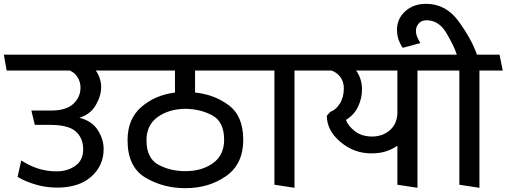

<svg xmlns="http://www.w3.org/2000/svg" viewBox="-31 -966 2649 1004"><path d="M511 -187Q511 -100 446.5 -42.5Q382 15 268 15Q208 15 153.5 -1.5Q99 -18 61 -41L80 -127Q123 -99 168.5 -84.5Q214 -70 265 -70Q322 -70 363 -99Q404 -128 404 -185Q404 -243 366 -278Q328 -313 230 -313H151L133 -388H237Q315 -388 352.5 -423Q390 -458 390 -508Q390 -536 376 -560Q362 -584 335 -597H4Q0 -618 -3.5 -638.5Q-7 -659 -11 -680H573Q577 -659 581 -638.5Q585 -618 589 -597H470Q483 -579 490.5 -556Q498 -533 498 -510Q498 -465 470 -416.5Q442 -368 384 -350Q450 -334 480.5 -285.5Q511 -237 511 -187Z M938 18Q822 18 729 -37.5Q636 -93 636 -233Q636 -344 708 -406.5Q780 -469 884 -482V-597H582L567 -680H1290L1305 -597H989V-482Q1090 -472 1165.5 -415.5Q1241 -359 1241 -235Q1241 -108 1151 -45Q1061 18 938 18ZM1141 -235Q1141 -329 1079.5 -362.5Q1018 -396 938 -397Q852 -396 793.5 -354Q735 -312 735 -233Q735 -138 797.5 -104.5Q860 -71 938 -71Q1025 -71 1083 -113Q1141 -155 1141 -235Z M1404 0V-597H1298L1283 -680H1614L1631 -597H1509V16Z M1697 -382Q1724 -390 1745.5 -423.5Q1767 -457 1767 -504Q1767 -538 1749 -562.5Q1731 -587 1703 -597H1624Q1620 -618 1616.5 -638.5Q1613 -659 1609 -680H2259L2274 -597H2152V16L2047 0V-204Q2023 -187 1990 -175.5Q1957 -164 1910 -164Q1820 -164 1749 -224Q1678 -284 1678 -361ZM2047 -597H1831Q1844 -581 1853 -555Q1862 -529 1862 -498Q1862 -452 1841.5 -408.5Q1821 -365 1778 -339Q1789 -308 1824 -280.5Q1859 -253 1913 -252Q1969 -252 2006.5 -284Q2044 -316 2047 -372Z M2167 -741Q2144 -734 2120.5 -728Q2097 -722 2075 -716Q2062 -734 2053.5 -757.5Q2045 -781 2045 -811Q2045 -868 2088 -907Q2131 -946 2197 -946Q2301 -946 2368 -853.5Q2435 -761 2463 -680H2581Q2585 -659 2589.5 -638.5Q2594 -618 2598 -597H2476V16L2371 0V-597H2265L2250 -680H2358Q2343 -726 2303.5 -793Q2264 -860 2200 -860Q2172 -860 2158 -842.5Q2144 -825 2144 -806Q2144 -788 2150.5 -773Q2157 -758 2167 -741Z"/></svg>

Font: Palanquin Medium
Style: Regular
Weight: 500
Designer: Pria Ravichandran
Version: Version 1.0.4